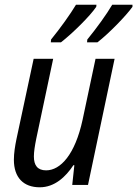

<svg xmlns="http://www.w3.org/2000/svg" viewBox="-20 -786 583 816"><path d="M196 -606H239C288 -644 363 -718 389 -757L390 -766H303C279 -726 237 -667 197 -618ZM350 -606H394C441 -642 516 -719 543 -757V-766H457C433 -725 391 -667 351 -618ZM149 10C212 10 259 -34 292 -84H296L287 0H354L467 -536H386L331 -277C299 -129 237 -62 176 -62C139 -62 124 -84 124 -121C124 -141 128 -166 134 -196L206 -536H123L50 -195C44 -166 39 -135 39 -107C39 -31 80 10 149 10Z"/></svg>

Font: Noto Sans Display SemiCondensed
Style: Italic
Weight: 400
Width: 4
Italic angle: -12°
Designer: Monotype Design Team
Foundry: Monotype Imaging Inc.
Version: Version 1.900